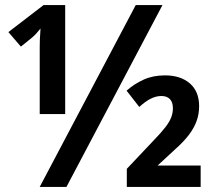

<svg xmlns="http://www.w3.org/2000/svg" viewBox="-20 -734 844 754"><path d="M136 0 513 -714H618L241 0ZM136 -526Q136 -537 136 -550.5Q136 -564 136.5 -577.5Q137 -591 138 -603Q139 -615 139 -622Q133 -614 123 -603Q113 -592 103 -584L62 -551L13 -608L151 -714H236V-286H136ZM478 0V-71L581 -180Q613 -213 629.5 -234.5Q646 -256 652.5 -273.5Q659 -291 659 -309Q659 -333 647 -345Q635 -357 614 -357Q593 -357 572 -346.5Q551 -336 527 -314L477 -378Q508 -405 544.5 -421.5Q581 -438 628 -438Q689 -438 725.5 -406.5Q762 -375 762 -317Q762 -286 752 -258.5Q742 -231 721.5 -204Q701 -177 666 -146L599 -84H768V0Z"/></svg>

Font: Noto Sans Display SemiBold
Style: Regular
Weight: 600
Designer: Monotype Design Team
Foundry: Monotype Imaging Inc.
Version: Version 2.003